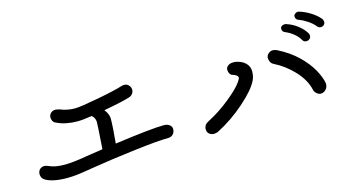

<svg xmlns="http://www.w3.org/2000/svg" viewBox="-69 -1019 2137 1151"><g transform="rotate(-15 1000.0 -443.5)"><path d="M919 -261Q919 -241 907 -228.5Q895 -216 876 -216Q814 -216 665 -198Q516 -180 388 -159Q323 -148 292 -144.5Q261 -141 229 -141Q141 -141 96 -168Q75 -181 75 -207Q76 -225 87 -235.5Q98 -246 114 -246Q124 -246 133 -242Q160 -230 183.5 -226Q207 -222 238 -222Q288 -222 373 -237L478 -253Q488 -396 488 -420Q488 -431 482.5 -443Q477 -455 467 -462Q410 -453 376 -453Q344 -453 310 -459.5Q276 -466 247 -481Q237 -485 231.5 -495Q226 -505 226 -517Q226 -533 237.5 -544Q249 -555 266 -555Q272 -555 292 -550Q335 -532 384 -532Q415 -532 527 -553Q639 -574 685 -589Q695 -592 703 -592Q717 -592 727 -584Q737 -576 741 -564Q743 -556 743 -553Q743 -539 735 -528Q727 -517 713 -512Q666 -497 550 -476Q574 -445 574 -417Q574 -393 571 -348Q568 -303 564 -265Q794 -297 871 -297Q892 -297 905.5 -286.5Q919 -276 919 -261Z M1790 -268Q1776 -333 1722 -391Q1668 -449 1601 -482Q1589 -488 1583 -500Q1577 -512 1577 -524Q1577 -539 1589.5 -550.5Q1602 -562 1617 -562Q1630 -562 1644 -555Q1716 -519 1766 -470Q1816 -421 1842 -373Q1868 -325 1874 -289V-283Q1874 -264 1861 -250Q1848 -236 1829 -236Q1817 -236 1805 -246Q1793 -256 1790 -268ZM1107 -208Q1107 -237 1137 -251Q1209 -288 1275.5 -342Q1342 -396 1366 -431Q1379 -449 1379 -458Q1376 -474 1343 -483Q1334 -487 1329 -497Q1324 -507 1324 -519Q1324 -534 1337 -543.5Q1350 -553 1367 -553H1381Q1422 -546 1444 -524.5Q1466 -503 1466 -472Q1466 -441 1454 -417Q1430 -366 1348.5 -294Q1267 -222 1173 -174Q1161 -169 1148 -169Q1132 -169 1119.5 -179Q1107 -189 1107 -208ZM1911 -632Q1894 -653 1867 -671Q1840 -689 1817 -697Q1796 -703 1796 -725Q1796 -732 1803.5 -738.5Q1811 -745 1821 -746Q1827 -746 1829 -745Q1863 -735 1897 -714Q1931 -693 1953 -667Q1958 -660 1960 -649Q1960 -636 1952 -628.5Q1944 -621 1933 -621Q1919 -621 1911 -632ZM1803 -577Q1791 -599 1768 -617.5Q1745 -636 1721 -646Q1709 -651 1704.5 -656.5Q1700 -662 1700 -673Q1700 -683 1708 -688.5Q1716 -694 1727 -694Q1736 -694 1740 -691Q1772 -681 1802.5 -658Q1833 -635 1851 -606Q1856 -598 1856 -590Q1856 -577 1847.5 -569.5Q1839 -562 1827 -562Q1811 -562 1803 -577Z"/></g></svg>

Font: Tsukimi Rounded Medium
Style: Regular
Weight: 500
Designer: Takashi Funayama
Foundry: Takashi Funayama
Version: Version 1.032; ttfautohint (v1.8.3)